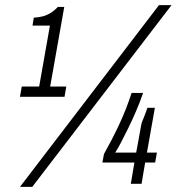

<svg xmlns="http://www.w3.org/2000/svg" viewBox="-20 -718 702 750"><path d="M58 12 601 -698H650L106 12ZM58 -340 65 -380H133L175 -618H107L112 -649Q131 -650 146.5 -654Q162 -658 177 -667Q192 -676 206 -691H231L176 -380H239L232 -340ZM491 0 505 -83H380L386 -116Q418 -173 445.5 -231.5Q473 -290 494 -355H539Q527 -320 512 -285Q497 -250 481.5 -218.5Q466 -187 453 -162Q440 -137 430 -122H512L533 -237Q537 -247 541 -257Q545 -267 549 -277.5Q553 -288 556 -297H585L554 -122H593L586 -83H547L533 0Z"/></svg>

Font: Archivo Condensed ExtraLight
Style: Italic
Weight: 250
Width: 3
Italic angle: -10°
Designer: Hector Gatti
Foundry: Omnibus-Type
Version: Version 2.001